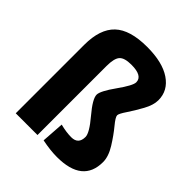

<svg xmlns="http://www.w3.org/2000/svg" viewBox="-209 -896 1043 1043"><g transform="rotate(45 312.5 -375.0)"><path d="M468 -382Q468 -368 499.5 -330Q531 -292 562.5 -241.5Q594 -191 594 -148Q594 10 397 10Q346 10 282 -3L291 -133Q338 -121 376 -121Q430 -121 430 -177Q430 -208 370 -279Q310 -350 310 -382Q310 -410 362.5 -483.5Q415 -557 415 -582Q415 -631 329 -631Q276 -631 257 -610Q238 -589 238 -530V0H71V-526Q71 -647 130.5 -703.5Q190 -760 321 -760Q439 -760 504 -716Q569 -672 569 -598Q569 -561 543.5 -514.5Q518 -468 493 -431Q468 -394 468 -382Z"/></g></svg>

Font: Mplus 1p ExtraBold
Style: Regular
Weight: 800
Version: Version 1.061